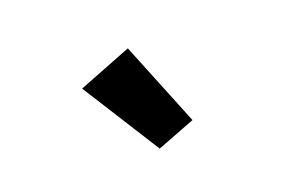

<svg xmlns="http://www.w3.org/2000/svg" viewBox="-45 -914 690 433"><g transform="rotate(-15 300.0 -697.5)"><path d="M284 -579 372 -622 273 -816 150 -755Z"/></g></svg>

Font: LVC Sans
Style: Bold
Weight: 700
Designer: Mike Abbink, Paul van der Laan, Pieter van Rosmalen
Foundry: Bold Monday
Version: Version 3.0